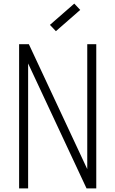

<svg xmlns="http://www.w3.org/2000/svg" viewBox="-20 -1045 640 1065"><path d="M86 0V-800H140L514 0H464V-800H514V0H460L86 -800H136V0ZM290 -872 257 -907 392 -1025 425 -990Z"/></svg>

Font: Victor Mono Thin
Style: Regular
Weight: 100
Monospace: yes
Designer: Rune Bjørnerås
Version: Version 1.561;gftools[0.9.30]